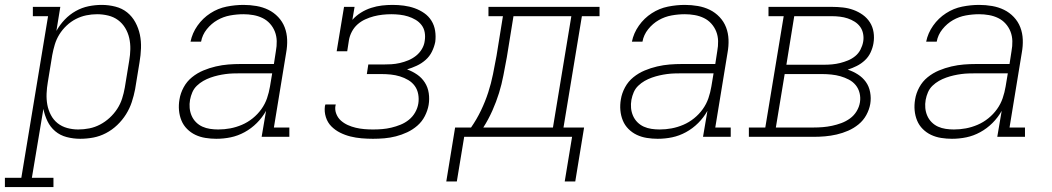

<svg xmlns="http://www.w3.org/2000/svg" viewBox="-69 -558 4289 783"><path d="M-49 205V167H18L127 -492H65V-530H177L161 -432Q175 -457 195 -478Q215 -499 240 -513Q265 -527 292 -532.5Q319 -538 346 -538Q346 -538 346 -538Q346 -538 346 -538Q374 -538 401.5 -531Q429 -524 449.5 -507.5Q470 -491 483 -467Q496 -443 501.5 -416.5Q507 -390 506 -361.5Q505 -333 500 -304L482 -194Q477 -168 468.5 -142Q460 -116 445 -92Q430 -68 409 -48Q388 -28 363 -15Q338 -2 311.5 3Q285 8 258 8Q230 8 203 1Q176 -6 156 -23Q136 -40 124.5 -64Q113 -88 108 -114L61 167H149V205ZM250 -30Q273 -30 295.5 -34.5Q318 -39 339 -50Q360 -61 378 -77.5Q396 -94 409 -114Q422 -134 429 -156Q436 -178 440 -201L458 -311Q462 -334 462.5 -357.5Q463 -381 458 -403Q453 -425 441.5 -444Q430 -463 412.5 -476Q395 -489 372.5 -494.5Q350 -500 327 -500Q305 -500 283 -495.5Q261 -491 240.5 -480.5Q220 -470 202.5 -453.5Q185 -437 173 -417.5Q161 -398 154.5 -376.5Q148 -355 144 -333L126 -223Q122 -200 121 -176.5Q120 -153 124 -131Q128 -109 138.5 -89Q149 -69 166 -55.5Q183 -42 205 -36Q227 -30 250 -30Z M813 8Q791 8 769 4.5Q747 1 728 -8Q709 -17 694 -32Q679 -47 671 -66.5Q663 -86 661 -108Q659 -130 663 -153Q667 -178 680 -202Q693 -226 714 -243Q735 -260 760 -270.5Q785 -281 811 -287Q837 -293 862 -295Q887 -297 913 -297H1048L1056 -349Q1060 -370 1059.5 -390.5Q1059 -411 1052 -429Q1045 -447 1032 -461.5Q1019 -476 1001.5 -484.5Q984 -493 964 -496.5Q944 -500 924 -500Q897 -500 869.5 -495Q842 -490 817.5 -476Q793 -462 774.5 -439Q756 -416 751 -388H708Q715 -423 736.5 -453.5Q758 -484 789 -504Q820 -524 855 -531Q890 -538 924 -538Q951 -538 977 -533.5Q1003 -529 1025.5 -518Q1048 -507 1065.5 -488.5Q1083 -470 1092 -446.5Q1101 -423 1102 -396.5Q1103 -370 1098 -343L1048 -38H1111V0H998L1016 -106Q1001 -79 978.5 -56.5Q956 -34 928.5 -19Q901 -4 872 2Q843 8 813 8ZM821 -30Q846 -30 870 -34.5Q894 -39 917.5 -49Q941 -59 961.5 -75.5Q982 -92 997 -113Q1012 -134 1020 -157.5Q1028 -181 1032 -205L1041 -259H913Q897 -259 881.5 -258.5Q866 -258 851 -256Q836 -254 820.5 -250.5Q805 -247 789.5 -241.5Q774 -236 760 -228Q746 -220 734 -208.5Q722 -197 715.5 -182Q709 -167 706 -151Q703 -134 704.5 -117.5Q706 -101 712.5 -86Q719 -71 730.5 -59.5Q742 -48 756.5 -41.5Q771 -35 787.5 -32.5Q804 -30 821 -30Z M1452 8Q1429 8 1405.5 6Q1382 4 1360 -1.5Q1338 -7 1318 -17Q1298 -27 1282.5 -42.5Q1267 -58 1260 -80Q1253 -102 1256 -125Q1257 -127 1257 -128.5Q1257 -130 1258 -132H1300Q1300 -131 1300 -129.5Q1300 -128 1299 -127Q1296 -110 1302.5 -93.5Q1309 -77 1321.5 -66Q1334 -55 1349.5 -48Q1365 -41 1382 -37Q1399 -33 1416.5 -31.5Q1434 -30 1452 -30Q1471 -30 1489.5 -31.5Q1508 -33 1527 -37.5Q1546 -42 1564.5 -49.5Q1583 -57 1598.5 -69.5Q1614 -82 1624 -99.5Q1634 -117 1637 -136Q1640 -155 1636.5 -174Q1633 -193 1622.5 -207.5Q1612 -222 1596 -231.5Q1580 -241 1562 -246.5Q1544 -252 1525 -254Q1506 -256 1486 -256H1427L1433 -295H1493Q1510 -295 1527 -296Q1544 -297 1561.5 -301Q1579 -305 1596 -312Q1613 -319 1627.5 -330.5Q1642 -342 1651.5 -358Q1661 -374 1663 -391Q1666 -409 1663 -426Q1660 -443 1650 -456Q1640 -469 1625.5 -477.5Q1611 -486 1595 -491Q1579 -496 1561.5 -498Q1544 -500 1527 -500Q1509 -500 1491 -498Q1473 -496 1455.5 -491.5Q1438 -487 1420.5 -479Q1403 -471 1389 -458.5Q1375 -446 1366 -429Q1357 -412 1354 -394L1347 -349H1304L1334 -530H1377L1368 -477Q1383 -494 1403 -506.5Q1423 -519 1445 -526Q1467 -533 1488.5 -535.5Q1510 -538 1532 -538Q1555 -538 1578 -535Q1601 -532 1622 -524.5Q1643 -517 1661 -504.5Q1679 -492 1690.5 -473.5Q1702 -455 1705.5 -432.5Q1709 -410 1706 -387Q1702 -367 1692.5 -347.5Q1683 -328 1666.5 -313.5Q1650 -299 1630.5 -290Q1611 -281 1591 -275Q1613 -267 1632 -254Q1651 -241 1663.5 -221.5Q1676 -202 1679.5 -178Q1683 -154 1679 -130Q1675 -107 1663.5 -84.5Q1652 -62 1633 -45.5Q1614 -29 1591.5 -18.5Q1569 -8 1545.5 -2Q1522 4 1498.5 6Q1475 8 1452 8Z M1794 182H1751L1787 -38H1852Q1875 -71 1892.5 -107.5Q1910 -144 1922 -181Q1934 -218 1941.5 -255.5Q1949 -293 1956 -331L1982 -492H1923V-530H2376V-492H2304L2229 -38H2313L2277 182H2234L2264 0H1824ZM2186 -38 2261 -492H2025L1998 -325Q1991 -288 1984 -251Q1977 -214 1966 -178.5Q1955 -143 1939 -107Q1923 -71 1902 -38Z M2613 8Q2591 8 2569 4.5Q2547 1 2528 -8Q2509 -17 2494 -32Q2479 -47 2471 -66.5Q2463 -86 2461 -108Q2459 -130 2463 -153Q2467 -178 2480 -202Q2493 -226 2514 -243Q2535 -260 2560 -270.5Q2585 -281 2611 -287Q2637 -293 2662 -295Q2687 -297 2713 -297H2848L2856 -349Q2860 -370 2859.5 -390.5Q2859 -411 2852 -429Q2845 -447 2832 -461.5Q2819 -476 2801.5 -484.5Q2784 -493 2764 -496.5Q2744 -500 2724 -500Q2697 -500 2669.5 -495Q2642 -490 2617.5 -476Q2593 -462 2574.5 -439Q2556 -416 2551 -388H2508Q2515 -423 2536.5 -453.5Q2558 -484 2589 -504Q2620 -524 2655 -531Q2690 -538 2724 -538Q2751 -538 2777 -533.5Q2803 -529 2825.5 -518Q2848 -507 2865.5 -488.5Q2883 -470 2892 -446.5Q2901 -423 2902 -396.5Q2903 -370 2898 -343L2848 -38H2911V0H2798L2816 -106Q2801 -79 2778.5 -56.5Q2756 -34 2728.5 -19Q2701 -4 2672 2Q2643 8 2613 8ZM2621 -30Q2646 -30 2670 -34.5Q2694 -39 2717.5 -49Q2741 -59 2761.5 -75.5Q2782 -92 2797 -113Q2812 -134 2820 -157.5Q2828 -181 2832 -205L2841 -259H2713Q2697 -259 2681.5 -258.5Q2666 -258 2651 -256Q2636 -254 2620.5 -250.5Q2605 -247 2589.5 -241.5Q2574 -236 2560 -228Q2546 -220 2534 -208.5Q2522 -197 2515.5 -182Q2509 -167 2506 -151Q2503 -134 2504.5 -117.5Q2506 -101 2512.5 -86Q2519 -71 2530.5 -59.5Q2542 -48 2556.5 -41.5Q2571 -35 2587.5 -32.5Q2604 -30 2621 -30Z M2985 0V-38H3052L3127 -492H3065V-530H3323Q3346 -530 3368.5 -527.5Q3391 -525 3411.5 -517.5Q3432 -510 3449.5 -497.5Q3467 -485 3478.5 -467Q3490 -449 3493.5 -426.5Q3497 -404 3493 -381Q3490 -363 3481.5 -344.5Q3473 -326 3458 -312Q3443 -298 3425 -289Q3407 -280 3388 -274Q3410 -267 3429.5 -254.5Q3449 -242 3462 -224Q3475 -206 3479.5 -182Q3484 -158 3480 -134Q3476 -111 3464 -89Q3452 -67 3432.5 -51Q3413 -35 3390 -25Q3367 -15 3343 -9.5Q3319 -4 3295.5 -2Q3272 0 3249 0ZM3138 -294H3292Q3308 -294 3324.5 -295.5Q3341 -297 3357 -301Q3373 -305 3389 -311.5Q3405 -318 3418.5 -329Q3432 -340 3440 -355.5Q3448 -371 3451 -387Q3454 -403 3451 -419.5Q3448 -436 3439 -448.5Q3430 -461 3416.5 -469.5Q3403 -478 3388 -483Q3373 -488 3356.5 -490Q3340 -492 3323 -492H3170ZM3095 -38H3249Q3268 -38 3286.5 -39.5Q3305 -41 3324 -45Q3343 -49 3362 -56Q3381 -63 3397.5 -75Q3414 -87 3424.5 -104.5Q3435 -122 3438 -141Q3441 -160 3436.5 -178.5Q3432 -197 3420.5 -211Q3409 -225 3392.5 -233.5Q3376 -242 3358.5 -247Q3341 -252 3321.5 -254Q3302 -256 3283 -256H3131Z M3813 8Q3791 8 3769 4.5Q3747 1 3728 -8Q3709 -17 3694 -32Q3679 -47 3671 -66.5Q3663 -86 3661 -108Q3659 -130 3663 -153Q3667 -178 3680 -202Q3693 -226 3714 -243Q3735 -260 3760 -270.5Q3785 -281 3811 -287Q3837 -293 3862 -295Q3887 -297 3913 -297H4048L4056 -349Q4060 -370 4059.5 -390.5Q4059 -411 4052 -429Q4045 -447 4032 -461.5Q4019 -476 4001.5 -484.5Q3984 -493 3964 -496.5Q3944 -500 3924 -500Q3897 -500 3869.5 -495Q3842 -490 3817.5 -476Q3793 -462 3774.5 -439Q3756 -416 3751 -388H3708Q3715 -423 3736.5 -453.5Q3758 -484 3789 -504Q3820 -524 3855 -531Q3890 -538 3924 -538Q3951 -538 3977 -533.5Q4003 -529 4025.5 -518Q4048 -507 4065.5 -488.5Q4083 -470 4092 -446.5Q4101 -423 4102 -396.5Q4103 -370 4098 -343L4048 -38H4111V0H3998L4016 -106Q4001 -79 3978.5 -56.5Q3956 -34 3928.5 -19Q3901 -4 3872 2Q3843 8 3813 8ZM3821 -30Q3846 -30 3870 -34.5Q3894 -39 3917.5 -49Q3941 -59 3961.5 -75.5Q3982 -92 3997 -113Q4012 -134 4020 -157.5Q4028 -181 4032 -205L4041 -259H3913Q3897 -259 3881.5 -258.5Q3866 -258 3851 -256Q3836 -254 3820.5 -250.5Q3805 -247 3789.5 -241.5Q3774 -236 3760 -228Q3746 -220 3734 -208.5Q3722 -197 3715.5 -182Q3709 -167 3706 -151Q3703 -134 3704.5 -117.5Q3706 -101 3712.5 -86Q3719 -71 3730.5 -59.5Q3742 -48 3756.5 -41.5Q3771 -35 3787.5 -32.5Q3804 -30 3821 -30Z"/></svg>

Font: Iosevka Curly Slab XLtExObl
Style: Regular
Weight: 200
Width: 7
Italic angle: -9°
Monospace: yes
Designer: Belleve Invis
Foundry: Belleve Invis
Version: Version 11.0.0; ttfautohint (v1.8.3)